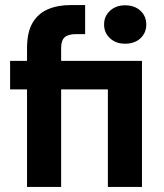

<svg xmlns="http://www.w3.org/2000/svg" viewBox="-20 -740 651 760"><path d="M87 0V-386H20V-499H87V-549Q87 -612 108.5 -649Q130 -686 169 -703Q208 -720 261 -720H317V-605H282Q250 -605 236 -592.5Q222 -580 222 -550V-499H542V0H407V-386H222V0ZM475 -567Q439 -567 415.5 -588.5Q392 -610 392 -643Q392 -676 415.5 -697.5Q439 -719 475 -719Q513 -719 536 -697.5Q559 -676 559 -643Q559 -610 536 -588.5Q513 -567 475 -567Z"/></svg>

Font: DM Sans 20pt
Style: Bold
Weight: 700
Version: Version 4.004;gftools[0.9.30]